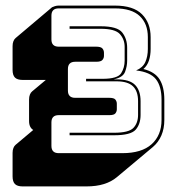

<svg xmlns="http://www.w3.org/2000/svg" viewBox="-20 -750 624 687"><path d="M61 -83Q42 -83 33.5 -91.5Q25 -100 25 -119V-203Q25 -213 28 -220.5Q31 -228 36 -232L99 -285Q92 -289 88 -297Q84 -305 84 -317V-394Q84 -404 87 -411.5Q90 -419 95 -423L144 -464H61Q42 -464 33.5 -472.5Q25 -481 25 -500V-585Q25 -595 28 -602.5Q31 -610 36 -614L165 -723L166 -724Q170 -726 176.5 -728Q183 -730 190 -730H391Q457 -730 488 -699Q519 -668 519 -617V-575Q519 -552 513 -533.5Q507 -515 493 -503Q534 -493 551 -466Q568 -439 568 -393V-321Q568 -290 557.5 -265.5Q547 -241 527 -224L398 -116Q379 -100 352 -91.5Q325 -83 289 -83ZM190 -338Q177 -338 170.5 -331.5Q164 -325 164 -312V-228Q164 -215 170.5 -208.5Q177 -202 190 -202H418Q487 -202 522.5 -234Q558 -266 558 -321V-393Q558 -441 538 -466.5Q518 -492 467 -498Q491 -508 500 -528Q509 -548 509 -575V-617Q509 -665 480 -692.5Q451 -720 391 -720H190Q177 -720 170.5 -713.5Q164 -707 164 -694V-609Q164 -596 170.5 -589.5Q177 -583 190 -583H324Q341 -583 346.5 -576.5Q352 -570 352 -561V-550Q352 -542 346.5 -535.5Q341 -529 324 -529H249Q236 -529 229.5 -522.5Q223 -516 223 -503V-426Q223 -413 229.5 -406.5Q236 -400 249 -400H371Q388 -400 393 -393.5Q398 -387 398 -379V-359Q398 -351 393 -344.5Q388 -338 371 -338ZM288 -459V-468H347Q401 -468 413.5 -488Q426 -508 426 -533V-582Q426 -609 409 -628Q392 -647 340 -647H229V-656H340Q400 -656 417.5 -633.5Q435 -611 435 -579V-533Q435 -513 427.5 -493Q420 -473 387 -466H398Q444 -466 463.5 -446Q483 -426 483 -388V-339Q483 -306 465.5 -286Q448 -266 388 -266H229V-275H388Q441 -275 457.5 -292.5Q474 -310 474 -339V-388Q474 -424 455.5 -441.5Q437 -459 397 -459Z"/></svg>

Font: Bungee Shade
Style: Regular
Weight: 400
Designer: David Jonathan Ross
Foundry: David Jonathan Ross
Version: Version 1.000;PS 1.0;hotconv 1.0.72;makeotf.lib2.5.5900